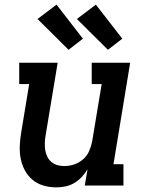

<svg xmlns="http://www.w3.org/2000/svg" viewBox="-20 -801 640 829"><path d="M223 8Q194 8 167 0Q140 -8 119.5 -25.5Q99 -43 86.5 -67Q74 -91 69 -118Q64 -145 65.5 -174Q67 -203 72 -232L106 -438H63V-530H229L177 -217Q174 -201 173.5 -185.5Q173 -170 175 -155Q177 -140 183.5 -126Q190 -112 201 -102.5Q212 -93 226.5 -88.5Q241 -84 257 -84Q279 -84 300 -91Q321 -98 338.5 -113Q356 -128 365 -149Q374 -170 378 -191L419 -438H376V-530H542L470 -92H513V0H346L358 -70Q347 -52 332.5 -36.5Q318 -21 300 -10.5Q282 0 262 4Q242 8 223 8ZM446 -586 312 -719 394 -781 508 -634ZM276 -586 142 -719 224 -781 338 -634Z"/></svg>

Font: Iosevka Slab SmBdExObl
Style: Regular
Weight: 600
Width: 7
Italic angle: -9°
Monospace: yes
Designer: Belleve Invis
Foundry: Belleve Invis
Version: Version 11.1.0; ttfautohint (v1.8.3)